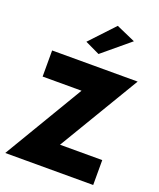

<svg xmlns="http://www.w3.org/2000/svg" viewBox="-175 -1090 991 1196"><g transform="rotate(20 321.0 -492.0)"><path d="M522 -928 342 -778 245 -824 395 -984ZM63 -527V-700H630L310 -165H590V0H7L321 -527Z"/></g></svg>

Font: Jost* Heavy
Style: Regular
Weight: 800
Version: Version 3.7